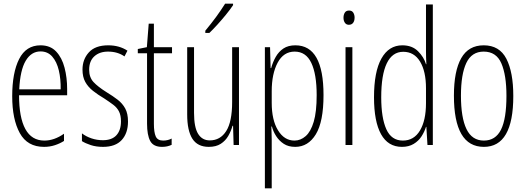

<svg xmlns="http://www.w3.org/2000/svg" viewBox="-20 -784 2841 1038"><path d="M199 -539Q252 -539 283.5 -505.5Q315 -472 329 -418Q343 -364 343 -303V-269H83Q83 -149 117 -86.5Q151 -24 220 -24Q273 -24 326 -61V-22Q304 -8 276.5 1Q249 10 218 10Q128 10 87 -64.5Q46 -139 46 -264Q46 -391 83.5 -465Q121 -539 199 -539ZM199 -506Q149 -506 119 -455.5Q89 -405 84 -301H308Q309 -357 298 -403.5Q287 -450 262.5 -478Q238 -506 199 -506Z M672 -127Q672 -64 638 -27Q604 10 537 10Q500 10 471 0.5Q442 -9 423 -21V-63Q445 -46 474.5 -36Q504 -26 536 -26Q585 -26 609.5 -53Q634 -80 634 -128Q634 -160 623.5 -181Q613 -202 592.5 -217.5Q572 -233 543 -252Q509 -272 482.5 -293Q456 -314 441 -341Q426 -368 426 -408Q426 -463 460.5 -501Q495 -539 565 -539Q625 -539 669 -510L653 -479Q616 -505 564 -505Q518 -505 490 -479.5Q462 -454 462 -407Q462 -366 485.5 -340.5Q509 -315 557 -285Q590 -265 616 -245Q642 -225 657 -197.5Q672 -170 672 -127Z M862 -24Q875 -24 887 -27Q899 -30 908 -35V-1Q897 4 884.5 7Q872 10 856 10Q809 10 792 -22Q775 -54 775 -116V-496H725V-519L774 -529L784 -656H812V-529H910V-496H812V-115Q812 -69 822 -46.5Q832 -24 862 -24Z M1272 -529V0H1243L1240 -104H1237Q1229 -75 1214 -49Q1199 -23 1173.5 -6.5Q1148 10 1109 10Q1048 10 1020 -34Q992 -78 992 -165V-529H1029V-174Q1029 -96 1051 -60.5Q1073 -25 1114 -25Q1171 -25 1203 -75.5Q1235 -126 1235 -233V-529ZM1240 -756Q1224 -732 1201.5 -704.5Q1179 -677 1155 -650.5Q1131 -624 1112 -606H1090V-618Q1123 -658 1148 -692Q1173 -726 1197 -764H1240Z M1577 -539Q1729 -539 1729 -270Q1729 -126 1687.5 -58Q1646 10 1576 10Q1539 10 1514 -6.5Q1489 -23 1473 -48Q1457 -73 1450 -100H1447Q1447 -88 1448 -70Q1449 -52 1449 -29V234H1412V-529H1440L1443 -416H1446Q1455 -449 1471 -477Q1487 -505 1512.5 -522Q1538 -539 1577 -539ZM1573 -505Q1513 -505 1481 -445Q1449 -385 1449 -291V-228Q1449 -135 1483 -79.5Q1517 -24 1572 -24Q1605 -24 1632.5 -48Q1660 -72 1676 -125.5Q1692 -179 1692 -270Q1692 -383 1663 -444Q1634 -505 1573 -505Z M1867 -727Q1883 -727 1890 -715.5Q1897 -704 1897 -689Q1897 -671 1889 -660.5Q1881 -650 1866 -650Q1852 -650 1844.5 -661Q1837 -672 1837 -688Q1837 -704 1844 -715.5Q1851 -727 1867 -727ZM1885 -529V0H1848V-529Z M2153 10Q2078 10 2040 -58.5Q2002 -127 2002 -258Q2002 -396 2042 -467.5Q2082 -539 2155 -539Q2208 -539 2240 -507Q2272 -475 2283 -437H2285Q2284 -456 2283.5 -473Q2283 -490 2283 -506V-760H2320V0H2291L2285 -98H2283Q2275 -72 2259 -47Q2243 -22 2216.5 -6Q2190 10 2153 10ZM2158 -24Q2218 -24 2250.5 -78.5Q2283 -133 2283 -226V-307Q2283 -398 2251 -451Q2219 -504 2160 -504Q2101 -504 2071 -441.5Q2041 -379 2041 -258Q2041 -147 2068.5 -85.5Q2096 -24 2158 -24Z M2755 -265Q2755 10 2596 10Q2434 10 2434 -267Q2434 -400 2473.5 -469.5Q2513 -539 2595 -539Q2680 -539 2717.5 -466.5Q2755 -394 2755 -265ZM2472 -267Q2472 -148 2502 -86Q2532 -24 2596 -24Q2659 -24 2688.5 -83Q2718 -142 2718 -266Q2718 -378 2690.5 -441.5Q2663 -505 2595 -505Q2530 -505 2501 -443.5Q2472 -382 2472 -267Z"/></svg>

Font: Noto Sans Lao ExtraCondensed ExtraLight
Style: Regular
Weight: 200
Width: 2
Designer: Monotype Design Team
Foundry: Monotype Imaging Inc.
Version: Version 2.003; ttfautohint (v1.8.4.7-5d5b)